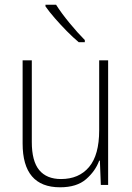

<svg xmlns="http://www.w3.org/2000/svg" viewBox="-20 -785 562 815"><path d="M439 -529V0H408L404 -103H401Q385 -59 345.5 -24.5Q306 10 235 10Q76 10 76 -176V-529H115V-182Q115 -101 146.5 -63Q178 -25 239 -25Q315 -25 358 -76Q401 -127 401 -232V-529ZM218 -765Q240 -730 275 -687.5Q310 -645 340 -615V-606H314Q290 -626 263.5 -653Q237 -680 213 -707.5Q189 -735 173 -758V-765Z"/></svg>

Font: Noto Sans Gujarati UI SemiCondensed ExtraLight
Style: Regular
Weight: 200
Width: 4
Designer: Jelle Bosma - Monotype Design Team, Universal Thirst
Foundry: Monotype Imaging Inc.
Version: Version 2.106; ttfautohint (v1.8.4.7-5d5b)